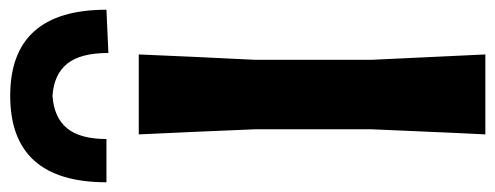

<svg xmlns="http://www.w3.org/2000/svg" viewBox="-358 -686 1018 395"><g transform="rotate(-90 151.5 -489.0)"><path d="M72 0Q75 -57.5 77.2 -112Q79.5 -166.5 82.5 -233.5V-474.5Q79.5 -544 77.2 -599Q75 -654 72 -713H236.5Q234 -654 231.5 -599Q229 -544 225.5 -474.5V-233.5Q228.5 -166.5 231.2 -112.2Q234 -58 236.5 0ZM239.5 -775.5Q239.5 -833 217.5 -860.2Q195.5 -887.5 151.5 -890.5Q107 -887.5 84.8 -860.8Q62.5 -834 62.5 -779.5H-26.5Q-26.5 -977.5 151.5 -977.5Q328.5 -977.5 328.5 -779.5Z"/></g></svg>

Font: Commissioner Loud SemiBold
Style: Regular
Weight: 600
Designer: Kostas Bartsokas
Foundry: Kostas Bartsokas
Version: Version 1.000; ttfautohint (v1.8.3)